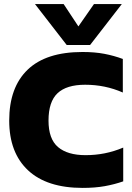

<svg xmlns="http://www.w3.org/2000/svg" viewBox="-20 -908 647 938"><path d="M306 -688 151 -888H291L363 -779L439 -888H575L420 -688ZM384 10Q209 10 117 -76Q25 -162 25 -319Q25 -481 115 -567.5Q205 -654 383 -654Q443 -654 490 -645Q537 -636 580 -620V-456Q494 -494 396 -494Q305 -494 261 -452.5Q217 -411 217 -319Q217 -229 263.5 -189.5Q310 -150 398 -150Q446 -150 491.5 -159Q537 -168 582 -187V-22Q539 -7 491.5 1.5Q444 10 384 10Z"/></svg>

Font: Kanit
Style: Bold
Weight: 700
Designer: Katatrad Team
Foundry: CadsonDemak
Version: Version 2.000; ttfautohint (v1.8.3)